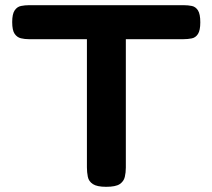

<svg xmlns="http://www.w3.org/2000/svg" viewBox="-20 -711 819 740"><path d="M688 -691Q705 -691 719.5 -688Q734 -685 743 -671Q752 -657 752 -625Q752 -594 743 -580Q734 -566 719 -563Q704 -560 687 -560H465V-65Q465 -46 461 -29Q457 -12 441.5 -1.5Q426 9 389 9Q354 9 338 -1.5Q322 -12 318.5 -29.5Q315 -47 315 -66V-560H91Q75 -560 60.5 -563.5Q46 -567 36.5 -580.5Q27 -594 27 -626Q27 -657 36.5 -671Q46 -685 61 -688Q76 -691 92 -691Z"/></svg>

Font: Fredoka SemiExpanded SemiBold
Style: Regular
Weight: 600
Width: 6
Designer: Ben Nathan
Foundry: Milena B. Brandão, Ben Nathan
Version: Version 2.001